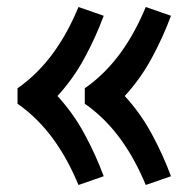

<svg xmlns="http://www.w3.org/2000/svg" viewBox="-20 -614 540 548"><path d="M396 -86Q382 -120 364.5 -152.5Q347 -185 325.5 -215Q304 -245 278 -271Q252 -297 222 -318V-362Q252 -383 278 -409Q304 -435 325.5 -465Q347 -495 364.5 -527.5Q382 -560 396 -594L468 -569Q445 -507 413 -448Q381 -389 336 -340Q381 -291 413 -232Q445 -173 468 -111ZM204 -86Q190 -120 172.5 -152.5Q155 -185 133.5 -215Q112 -245 86 -271Q60 -297 30 -318V-362Q60 -383 86 -409Q112 -435 133.5 -465Q155 -495 172.5 -527.5Q190 -560 204 -594L276 -569Q253 -507 221 -448Q189 -389 144 -340Q189 -291 221 -232Q253 -173 276 -111Z"/></svg>

Font: Iosevka Custom
Style: Bold
Weight: 700
Monospace: yes
Designer: Belleve Invis
Foundry: Belleve Invis
Version: Version 30.3.3; ttfautohint (v1.8.3)